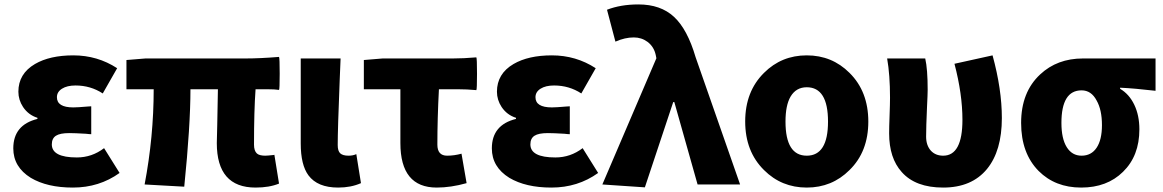

<svg xmlns="http://www.w3.org/2000/svg" viewBox="-20 -833 5251 867"><path d="M309 14Q193 14 119 -30Q40 -79 40 -163Q40 -269 149 -296V-301Q108 -314 84 -350Q63 -382 63 -419Q63 -500 138 -544Q205 -583 311 -583Q420 -583 509 -525L444 -411Q389 -447 321 -447Q283 -447 260 -432.5Q237 -418 237 -394Q237 -348 311 -348Q330 -348 376 -352Q387 -353 392 -353V-227Q384 -227 368 -229Q317 -232 293 -232Q251 -232 232.5 -220Q214 -208 214 -181Q214 -122 327 -122Q395 -122 450 -164L520 -52Q428 14 309 14Z M1134 14Q959 14 959 -187Q959 -201 961 -270Q963 -378 964 -430H840Q840 -266 812 10L633 0Q674 -215 674 -430H551V-562L637 -569H938H1089Q1153 -569 1240 -576Q1243 -571 1243 -500Q1243 -429 1240 -427Q1221 -430 1187 -430H1134Q1127 -333 1127 -180Q1127 -152 1140 -140Q1151 -130 1178 -130Q1187 -130 1215 -133Q1218 -134 1219 -134L1240 -4Q1196 14 1134 14Z M1507 14Q1414 14 1373 -41Q1338 -88 1338 -185V-377V-569H1518Q1517 -539 1514 -473Q1505 -248 1505 -178Q1505 -151 1516.5 -140.5Q1528 -130 1554 -130Q1574 -130 1589 -137L1610 -6Q1565 14 1507 14Z M1952 14Q1788 14 1788 -187V-430H1623V-562L1708 -569H1919H2025Q2073 -569 2131 -574Q2134 -570 2134 -499.5Q2134 -429 2131 -426Q2089 -430 2047 -430H1962Q1955 -297 1955 -180Q1955 -130 1999 -130Q2031 -130 2064 -139L2087 -6Q2016 14 1952 14Z M2470 14Q2354 14 2280 -30Q2201 -79 2201 -163Q2201 -269 2310 -296V-301Q2269 -314 2245 -350Q2224 -382 2224 -419Q2224 -500 2299 -544Q2366 -583 2472 -583Q2581 -583 2670 -525L2605 -411Q2550 -447 2482 -447Q2444 -447 2421 -432.5Q2398 -418 2398 -394Q2398 -348 2472 -348Q2491 -348 2537 -352Q2548 -353 2553 -353V-227Q2545 -227 2529 -229Q2478 -232 2454 -232Q2412 -232 2393.5 -220Q2375 -208 2375 -181Q2375 -122 2488 -122Q2556 -122 2611 -164L2681 -52Q2589 14 2470 14Z M2892 13 2700 0 2822 -285 2944 -570 2941 -585Q2933 -622 2904 -644Q2877 -664 2842 -664Q2802 -664 2759 -645L2721 -789Q2783 -813 2863 -813Q2963 -813 3023.5 -757Q3084 -701 3121 -575L3322 0H3130L3025 -372H3020Z M3623 14Q3509 14 3430 -65Q3345 -149 3345 -284.5Q3345 -420 3430 -504Q3509 -583 3623 -583Q3737 -583 3816 -504Q3901 -420 3901 -284Q3901 -148 3816 -65Q3737 14 3623 14ZM3623 -130Q3719 -130 3719 -284Q3719 -439 3623 -439Q3575 -439 3550 -397Q3527 -358 3527 -284Q3527 -130 3623 -130Z M4239 14Q4114 14 4052 -56Q3995 -119 3995 -231Q3995 -258 3997 -311.5Q3999 -365 3999 -392Q3999 -495 3986 -569H4158Q4169 -521 4169 -427Q4169 -408 4166 -349Q4162 -259 4162 -216Q4162 -176 4184 -152Q4205 -130 4239 -130Q4326 -130 4326 -292Q4326 -408 4290 -545L4376 -564L4462 -583Q4504 -430 4504 -300Q4504 -152 4437 -70Q4368 14 4239 14Z M4862 14Q4745 14 4670 -61Q4591 -141 4591 -278Q4591 -417 4677 -497Q4754 -569 4870 -569H5034H5198V-423Q5103 -434 5038 -437V-432Q5079 -408 5102 -360Q5125 -312 5125 -249Q5125 -129 5051 -57Q4979 14 4862 14ZM4864 -130Q4908 -130 4932 -166Q4956 -202 4956 -268Q4956 -337 4932 -379Q4908 -425 4864 -425Q4773 -425 4773 -278Q4773 -207 4797 -168.5Q4821 -130 4864 -130Z"/></svg>

Font: GenSekiGothic TW H
Style: Regular
Weight: 900
Version: Version 1.501;PS 1;hotconv 16.6.51;makeotf.lib2.5.65220